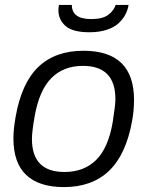

<svg xmlns="http://www.w3.org/2000/svg" viewBox="-20 -743 596 775"><path d="M340.8 -612.8Q273.9 -612.8 244.9 -637.9Q215.8 -663.1 215.8 -702.1Q215.8 -709.5 217.8 -723.1H270Q270 -666 348.1 -666Q394.5 -666 417.2 -683.3Q439.9 -700.7 446.8 -723.1H499Q495.6 -702.1 485.8 -683.8Q476.1 -665.5 458.3 -648.9Q440.4 -632.3 410.4 -622.6Q380.4 -612.8 340.8 -612.8ZM237.8 12.2Q137.7 12.2 85.9 -36.6Q34.2 -85.4 34.2 -184.1Q34.2 -222.7 43 -271Q66.9 -408.2 135 -473.1Q203.1 -538.1 316.9 -538.1Q521 -538.1 521 -339.8Q521 -295.9 513.2 -254.9Q488.8 -118.7 419.9 -53.2Q351.1 12.2 237.8 12.2ZM240.2 -48.8Q319.3 -48.8 368.4 -97.7Q417.5 -146.5 435.1 -251Q445.8 -318.4 445.8 -342.8Q445.8 -477.1 314.9 -477.1Q236.3 -477.1 187.5 -428Q138.7 -378.9 120.1 -274.9Q108.9 -211.4 108.9 -182.1Q108.9 -48.8 240.2 -48.8Z"/></svg>

Font: Archivo Light
Style: Italic
Weight: 300
Italic angle: -10°
Designer: Hector Gatti
Foundry: Omnibus-Type
Version: Version 2.001